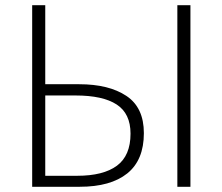

<svg xmlns="http://www.w3.org/2000/svg" viewBox="-20 -717 849 734"><path d="M285 -3H103V-697H153V-395H283Q396 -395 463 -350.5Q530 -306 530 -208Q530 -105 466.5 -54Q403 -3 285 -3ZM275 -45Q375 -45 427 -83.5Q479 -122 479 -206Q479 -283 426 -317.5Q373 -352 269 -352H153V-45ZM708 -3H658V-697H708Z"/></svg>

Font: LXGW 975 Gothic SC 200W
Style: Regular
Weight: 200
Version: Version 2.01;February 25, 2021